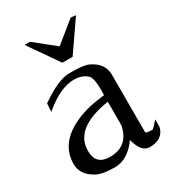

<svg xmlns="http://www.w3.org/2000/svg" viewBox="-188 -874 892 989"><g transform="rotate(-30 257.5 -379.0)"><path d="M145 -767H113L236 -590H297L419 -767L389 -770L266 -670ZM338 -159Q316 -47 207 -47Q123 -47 123 -129Q121 -265 338 -299ZM244 -485Q291 -485 321 -457Q339 -439 339 -367Q339 -365 339 -362L338 -338Q265 -329 230 -319Q25 -260 25 -108Q25 -46 90 -9Q125 12 202 12Q279 12 338 -71Q360 12 409 12Q488 12 504 -53V-98Q469 -59 467 -59Q432 -59 426 -66V-408Q426 -477 355 -511Q328 -525 259 -525H237Q173 -525 63 -448L60 -399Q160 -485 244 -485Z"/></g></svg>

Font: Sawarabi Mincho
Style: Regular
Weight: 400
Version: Version 1.082; ttfautohint (v1.8.4.7-5d5b)